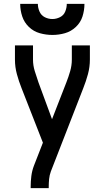

<svg xmlns="http://www.w3.org/2000/svg" viewBox="-20 -764 540 989"><path d="M138 205H231V198Q231 178 233 158Q235 138 242 119L409 -310Q423 -345 433 -382Q443 -419 443 -457V-530H350V-457Q350 -427 341.5 -397.5Q333 -368 322 -340L248 -150L178 -340Q168 -369 159 -398Q150 -427 150 -457V-530H57V-457Q57 -419 67 -382Q77 -345 91 -310L201 -29L155 89Q145 115 141.5 142.5Q138 170 138 198ZM250 -584Q283 -584 314.5 -593Q346 -602 370.5 -625Q395 -648 405 -679.5Q415 -711 415 -744H324Q324 -724 316 -704.5Q308 -685 289 -675.5Q270 -666 250 -666Q229 -666 210.5 -675.5Q192 -685 183.5 -704.5Q175 -724 175 -744H84Q84 -711 94.5 -679.5Q105 -648 129 -625Q153 -602 185 -593Q217 -584 250 -584Z"/></svg>

Font: Iosevka SS08 Medium
Style: Regular
Weight: 500
Monospace: yes
Designer: Belleve Invis
Foundry: Belleve Invis
Version: Version 3.4.3; ttfautohint (v1.8.3)